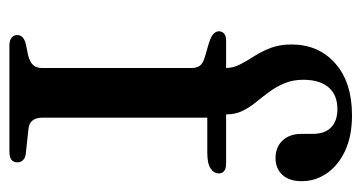

<svg xmlns="http://www.w3.org/2000/svg" viewBox="-200 -568 768 408"><g transform="rotate(90 184.0 -364.0)"><path d="M230 -70Q230 -57 236 -49.2Q242 -41.5 254 -40.5L305 -35Q315.5 -34 320.2 -29Q325 -24 325 -17Q325 0 302.5 0H76Q66 0 60.2 -4.5Q54.5 -9 54.5 -16.5Q54.5 -23.5 59.2 -28Q64 -32.5 74 -35L98.5 -40Q111.5 -43.5 118 -50.2Q124.5 -57 124.5 -69V-387.5Q124.5 -398 119.5 -404.8Q114.5 -411.5 100.5 -415.5L73 -423.5Q57 -428.5 51.8 -433.8Q46.5 -439 46.5 -445Q46.5 -452 51.5 -456.2Q56.5 -460.5 67 -460.5H149.5L124.5 -442V-459.5Q124.5 -475.5 117 -490Q109.5 -504.5 99.5 -520Q89.5 -535.5 82 -554.8Q74.5 -574 74.5 -599.5Q74.5 -657 114.8 -692.5Q155 -728 225 -728Q269.5 -728 300.8 -713.2Q332 -698.5 348.5 -674.2Q365 -650 365 -621.5Q365 -594.5 351.5 -580Q338 -565.5 316 -565.5Q292.5 -565.5 278.5 -580.5Q264.5 -595.5 264.5 -620.5V-644.5Q264.5 -670 250.8 -683.5Q237 -697 212 -697Q181.5 -697 165.5 -678Q149.5 -659 149.5 -624.5Q149.5 -602.5 156.8 -585Q164 -567.5 175 -552.5Q186 -537.5 197.2 -523.8Q208.5 -510 215.8 -495Q223 -480 223 -462.5V-441.5L209 -460.5H327.5Q338 -460.5 343.2 -456.5Q348.5 -452.5 348.5 -445Q348.5 -434.5 338 -427.5Q327.5 -420.5 304.5 -420.5H230Z"/></g></svg>

Font: Fraunces 10pt
Style: Regular
Weight: 400
Version: Version 1.000;[b76b70a41]